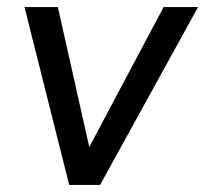

<svg xmlns="http://www.w3.org/2000/svg" viewBox="-20 -521 578 541"><path d="M175 0 49 -501H143L236 -87H221L441 -501H538L262 0Z"/></svg>

Font: Nunitoga
Style: Medium Italic
Weight: 500
Italic angle: -9°
Designer: Vernon Adams
Foundry: Vernon Adams
Version: Version 1.0